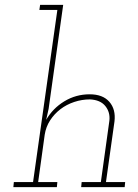

<svg xmlns="http://www.w3.org/2000/svg" viewBox="-20 -770 568 790"><path d="M316 -21 314 0H493L495 -21H416L451 -270Q457 -320 430 -351Q403 -382 349 -382Q292 -382 244.5 -353Q197 -324 170 -277L180 -322L240 -750H145L142 -729H216L116 -21H37L35 0H214L216 -21H137L164 -216Q169 -248 186 -274.5Q203 -301 229 -321Q254 -340 285.5 -350.5Q317 -361 350 -361Q393 -359 413.5 -333.5Q434 -308 430 -273L395 -21Z"/></svg>

Font: Josefin Slab Thin ExtraLight
Style: Italic
Weight: 250
Italic angle: -12°
Version: Version 2.000